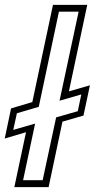

<svg xmlns="http://www.w3.org/2000/svg" viewBox="-62 -770 390 790"><path d="M-3 0 45 -226 -42.5 -200 -16.5 -324 71 -350 156 -750H297L221.5 -394L308 -419L281.5 -294.5L195 -269.5L138 0ZM33 -28.5H113.5L169 -287L258 -312.5L272.5 -381.5L183 -355.5L261.5 -722H180.5L97.5 -330.5L7.5 -304L-7.5 -235.5L82.5 -261.5Z"/></svg>

Font: Tourney Thin Light
Style: Italic
Weight: 300
Italic angle: -12°
Version: Version 1.015